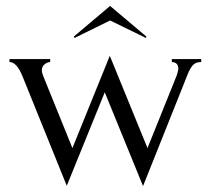

<svg xmlns="http://www.w3.org/2000/svg" viewBox="-20 -619 714 647"><path d="M658 -420V-410Q641 -410 631.5 -401Q622 -392 613 -370L462 8L333 -308L205 7L57 -359Q37 -410 12 -410V-420H149V-410Q140 -410 130.5 -402.5Q121 -395 121 -382Q121 -374 126 -362L224 -120L350 -431L477 -120L576 -366Q581 -383 581 -387Q581 -409 559 -410V-420ZM473 -496 472 -491 351 -550 231 -491 229 -496 351 -599Z"/></svg>

Font: Forum
Style: Regular
Weight: 400
Designer: Denis Masharov
Foundry: Denis Masharov
Version: Version 1.000